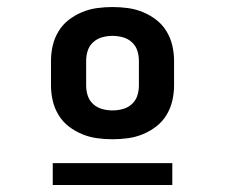

<svg xmlns="http://www.w3.org/2000/svg" viewBox="-20 -713 640 546"><path d="M300 -317Q278 -317 256 -320Q234 -323 213.5 -331.5Q193 -340 175.5 -353.5Q158 -367 146.5 -386Q135 -405 130 -426.5Q125 -448 125 -470V-540Q125 -562 130 -583.5Q135 -605 146.5 -624Q158 -643 175.5 -656.5Q193 -670 213.5 -678.5Q234 -687 256 -690Q278 -693 300 -693Q322 -693 344 -690Q366 -687 386.5 -678.5Q407 -670 424.5 -656.5Q442 -643 453.5 -624Q465 -605 470 -583.5Q475 -562 475 -540V-470Q475 -448 470 -426.5Q465 -405 453.5 -386Q442 -367 424.5 -353.5Q407 -340 386.5 -331.5Q366 -323 344 -320Q322 -317 300 -317ZM300 -399Q315 -399 329.5 -403Q344 -407 355 -417Q366 -427 370.5 -441Q375 -455 375 -470V-540Q375 -555 370.5 -569Q366 -583 355 -593Q344 -603 329.5 -607Q315 -611 300 -611Q285 -611 270.5 -607Q256 -603 245 -593Q234 -583 229.5 -569Q225 -555 225 -540V-470Q225 -455 229.5 -441Q234 -427 245 -417Q256 -407 270.5 -403Q285 -399 300 -399ZM130 -187V-249H470V-187Z"/></svg>

Font: Iosevka SS04 Heavy Extended
Style: Regular
Weight: 900
Width: 7
Monospace: yes
Designer: Belleve Invis
Foundry: Belleve Invis
Version: Version 19.0.0; ttfautohint (v1.8.4)